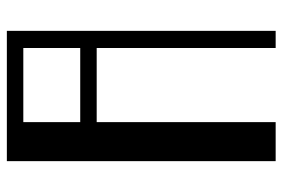

<svg xmlns="http://www.w3.org/2000/svg" viewBox="-152 -672 824 560"><g transform="rotate(-90 260.0 -392.0)"><path d="M70 -784H450V0H400V-522H183.8V0H70ZM400 -570V-736H183.8V-570Z"/></g></svg>

Font: Facade Sud
Style: Regular
Weight: 100
Designer: Éléonore Fines
Foundry: Velvetyne Type Foundry
Version: Version 1.001;Glyphs 3.2 (3202)